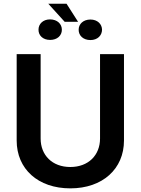

<svg xmlns="http://www.w3.org/2000/svg" viewBox="-20 -1025 774 1056"><path d="M345.9 -1004.6H245.4L335.6 -905.2H409.4ZM191.8 -861.5C191.4 -830.3 215.6 -805.4 255.7 -805.4C294.7 -805.4 320.3 -829.2 320.3 -861.5C320.3 -893.1 295.1 -918.3 255 -918.3C216.6 -918.3 191.4 -893.1 191.8 -861.5ZM412.6 -861.2C412.3 -829.2 437.9 -804.7 477.3 -804.7C517.4 -804.7 540.8 -830.6 541.2 -861.5C540.8 -892.4 516.3 -917.6 477.3 -917.6C437.9 -917.6 412.3 -892.8 412.6 -861.2ZM530.2 -727.3V-263.1C530.2 -171.9 466.6 -106.5 366.8 -106.5C266.7 -106.5 203.5 -171.9 203.5 -263.1V-727.3H71.7V-252.1C71.7 -95.9 188.9 11 366.8 11C544 11 661.9 -95.9 661.9 -252.1V-727.3Z"/></svg>

Font: TID UI Semi Bold
Style: Regular
Weight: 600
Designer: The TID Project Authors
Foundry: Bakken & Bæck
Version: Version 1.001;hotconv 1.0.109;makeotfexe 2.5.65596